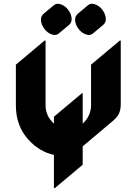

<svg xmlns="http://www.w3.org/2000/svg" viewBox="-20 -970 719 1010"><path d="M463.9 -950.2Q473.6 -950.2 482.4 -946.3Q503.9 -938 517.6 -919.4Q536.6 -895 536.6 -869.1Q536.6 -849.6 521.5 -837.9L470.7 -795.4Q460 -786.1 448.2 -786.1Q438.5 -786.1 429.2 -790Q408.7 -797.9 394 -816.9Q375 -841.3 375 -867.2Q375 -886.2 390.1 -898.4L440.9 -940.9Q451.7 -950.2 463.9 -950.2ZM284.2 -950.2Q293.9 -950.2 302.7 -946.3Q324.2 -938 337.9 -919.4Q356.9 -895 356.9 -869.1Q356.9 -849.6 341.8 -837.9L291 -795.4Q280.3 -786.1 268.6 -786.1Q258.8 -786.1 249.5 -790Q229 -797.9 214.4 -816.9Q195.3 -841.3 195.3 -867.2Q195.3 -886.2 210.4 -898.4L261.2 -940.9Q272 -950.2 284.2 -950.2ZM263.7 19.5V-154.8Q186.5 -172.4 129.4 -235.4Q63.5 -307.6 63.5 -416V-629.9L214.8 -756.8H219.7V-416.5Q219.7 -359.4 263.7 -319.8V-356L410.2 -479H415V-319.8Q459 -360.8 459 -416.5V-629.9L610.4 -756.8H615.2V-421.4Q615.2 -391.1 604.5 -369.6Q595.7 -352.1 568.8 -329.6L415 -200.2V-103.5L268.6 19.5Z"/></svg>

Font: Gothica
Style: Bold
Weight: 700
Designer: Wojciech Kalinowski "wmk69" (wmk69@o2.pl)
Foundry: Wojciech Kalinowski "wmk69" (wmk69@o2.pl)
Version: Version 2.1.0; 2021-05-14